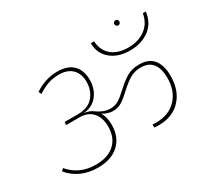

<svg xmlns="http://www.w3.org/2000/svg" viewBox="-138 -930 1199 1115"><g transform="rotate(-30 461.5 -372.5)"><path d="M726 -701Q726 -709 731 -713.5Q736 -718 743 -718Q750 -718 754.5 -713.5Q759 -709 759 -702Q759 -694 754.5 -689Q750 -684 743 -684Q735 -684 730.5 -689Q726 -694 726 -701ZM921 -674Q912 -601 859.5 -562Q807 -523 729 -523Q652 -523 602.5 -563.5Q553 -604 552 -674H574Q578 -611 619.5 -577Q661 -543 729 -543Q799 -543 845 -578Q891 -613 901 -674ZM859 -279Q859 -181 804.5 -122.5Q750 -64 656 -64L627 -65V-86Q633 -85 651 -85Q737 -85 787 -138Q837 -191 837 -279Q837 -339 811.5 -373Q786 -407 731 -407Q690 -407 659 -388.5Q628 -370 589 -334Q554 -301 528 -284.5Q502 -268 469 -268Q433 -268 400 -290Q421 -256 421 -205Q421 -122 370 -74.5Q319 -27 229 -27Q107 -27 35 -113L50 -127Q116 -48 227 -48Q307 -48 352.5 -89.5Q398 -131 398 -205Q398 -264 367.5 -299Q337 -334 281 -334H191L192 -354H281Q350 -354 384.5 -394.5Q419 -435 419 -493Q419 -547 388 -578Q357 -609 300 -609Q258 -609 223.5 -596.5Q189 -584 157 -562L148 -581Q221 -629 300 -629Q370 -629 405.5 -593Q441 -557 441 -493Q441 -433 407 -390Q373 -347 312 -343Q345 -340 367 -325Q367 -325 367.5 -324.5Q368 -324 368 -324L372 -322Q388 -309 412 -298.5Q436 -288 464 -288Q494 -288 518 -303Q542 -318 575 -349Q616 -387 650 -407Q684 -427 732 -427Q798 -427 828.5 -387.5Q859 -348 859 -279Z"/></g></svg>

Font: FiraGO Thin
Style: Italic
Weight: 100
Italic angle: -8°
Designer: bBox Type GmbH
Foundry: bBox Type GmbH
Version: Version 1.001